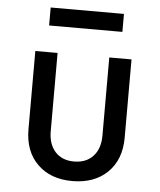

<svg xmlns="http://www.w3.org/2000/svg" viewBox="-54 -794 707 851"><g transform="rotate(5 300.0 -369.0)"><path d="M299 10Q202 10 144 -47Q86 -104 86 -202V-550H185V-202Q185 -144 215.5 -110.5Q246 -77 299 -77Q353 -77 384 -110.5Q415 -144 415 -202V-550H514V-202Q514 -104 455.5 -47Q397 10 299 10ZM137 -668V-748H463V-668Z"/></g></svg>

Font: JetBrains Mono NL Medium
Style: Regular
Weight: 500
Monospace: yes
Designer: Philipp Nurullin, Konstantin Bulenkov
Foundry: JetBrains
Version: Version 2.305; ttfautohint (v1.8.4.7-5d5b)